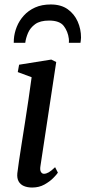

<svg xmlns="http://www.w3.org/2000/svg" viewBox="-20 -829 382 859"><path d="M124 10Q102.5 10 86.8 3.2Q71 -3.5 63.2 -17.8Q55.5 -32 57.5 -53.5Q59.5 -73 64.8 -107.5Q70 -142 77 -187Q84 -232 92 -282.2Q100 -332.5 107.5 -384.2Q115 -436 121.5 -483.5L59.5 -506.5L65.5 -539.5L209.5 -562.5L231.5 -551.5L161 -86.5Q158 -68.5 163 -60Q168 -51.5 176.5 -51.5Q186.5 -51.5 198 -58Q209.5 -64.5 226.5 -81L239 -56.5Q234 -48.5 218.5 -32.8Q203 -17 179 -3.5Q155 10 124 10ZM41.5 -637.5Q41.5 -641.5 41.8 -645.5Q42 -649.5 42 -653.5Q44 -681.5 55 -709Q66 -736.5 86.5 -759.2Q107 -782 137 -795.5Q167 -809 207 -809Q253 -809 282.8 -787.8Q312.5 -766.5 327.5 -732.8Q342.5 -699 342.5 -661Q342.5 -655.5 341.5 -648.5Q340.5 -641.5 340 -637.5H288Q288.5 -641.5 288.5 -646Q288.5 -650.5 288 -655.5Q284 -688 265.5 -712.5Q247 -737 199.5 -737Q159.5 -737 137.2 -720.8Q115 -704.5 105.2 -681.2Q95.5 -658 93 -637.5Z"/></svg>

Font: Merriweather 28pt
Style: Italic
Weight: 400
Italic angle: -7.8°
Version: Version 2.101